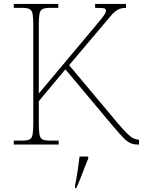

<svg xmlns="http://www.w3.org/2000/svg" viewBox="-20 -734 726 975"><path d="M50 0V-20H93Q118 -20 130 -26Q142 -32 145.5 -51Q149 -70 149 -108V-606Q149 -645 145.5 -663.5Q142 -682 130 -688Q118 -694 93 -694H50V-714H276V-694H233Q208 -694 196 -688Q184 -682 180.5 -663.5Q177 -645 177 -606V-259L457 -593Q482 -623 495 -639Q508 -655 513 -664Q518 -673 518 -680Q518 -691 504.5 -692.5Q491 -694 463 -694V-714H620V-694Q594 -694 577 -684Q560 -674 543.5 -654.5Q527 -635 500 -603L331 -403L580 -106Q608 -73 626 -55.5Q644 -38 657.5 -31.5Q671 -25 684 -25H686V0H680Q659 0 642 -7.5Q625 -15 603.5 -37.5Q582 -60 545 -104L312 -382L177 -220V-108Q177 -70 180.5 -51Q184 -32 196 -26Q208 -20 233 -20H278V0ZM361 208Q369 170 374.5 132Q380 94 384 61H428V71Q419 92 408.5 119.5Q398 147 387.5 174Q377 201 367 221H361Z"/></svg>

Font: Noto Serif Devanagari Thin
Style: Regular
Weight: 100
Designer: Universal Thirst, Indian Type Foundry and the Monotype Design Team
Foundry: Monotype Imaging Inc.
Version: Version 2.004; ttfautohint (v1.8.4.7-5d5b)